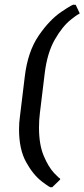

<svg xmlns="http://www.w3.org/2000/svg" viewBox="-20 -670 367 837"><path d="M302 -649H310L327 -613L325 -608Q325 -613 288.5 -584Q252 -555 219 -497.5Q186 -440 175 -351L154 -178Q150 -147 150 -114Q150 -40 170.5 9Q191 58 216.5 85Q242 112 242 107V113L208 146H202Q202 151 163.5 122Q125 93 94 37Q63 -19 63 -106Q63 -136 67 -163L88 -336Q101 -445 148.5 -514.5Q196 -584 249 -619.5Q302 -655 302 -649Z"/></svg>

Font: Alegreya SC Medium
Style: Italic
Weight: 500
Italic angle: -7°
Designer: Juan Pablo del Peral
Foundry: Huerta Tipografica
Version: Version 2.007; ttfautohint (v1.6)